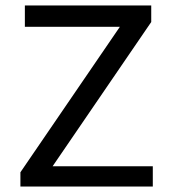

<svg xmlns="http://www.w3.org/2000/svg" viewBox="-20 -678 624 698"><path d="M535.5 0V-73.6H171.3L529.8 -598V-658.1H70.4V-580.6H415.8L54.2 -51.7V0Z"/></svg>

Font: Arad-FD-VF Thin
Style: Regular
Weight: 100
Designer: Mohammad Darvishi
Version: Version 1.010;September 21, 2024;FontCreator 15.0.0.2992 64-